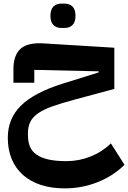

<svg xmlns="http://www.w3.org/2000/svg" viewBox="-20 -734 706 1058"><path d="M337 304Q263 304 205 285Q147 266 106.5 230Q66 194 44.5 142.5Q23 91 23 25Q23 -81 96 -152.5Q169 -224 325 -273L524 -335V-341L169 -349V-278H54V-353Q54 -429 92.5 -464.5Q131 -500 219 -495L610 -471V-244L387 -184Q317 -165 269 -148Q221 -131 191 -110.5Q161 -90 147.5 -63.5Q134 -37 134 -1V11Q134 46 144.5 72.5Q155 99 180 117Q205 135 245.5 144.5Q286 154 346 154Q415 154 479 128.5Q543 103 591 56L666 174Q605 235 518.5 269.5Q432 304 337 304ZM317 -580Q291 -580 274.5 -596Q258 -612 258 -647Q258 -682 274.5 -698Q291 -714 317 -714H337Q363 -714 379.5 -698Q396 -682 396 -647Q396 -612 379.5 -596Q363 -580 337 -580Z"/></svg>

Font: IBM Plex Arabic
Style: Bold
Weight: 700
Designer: Mike Abbink, Paul van der Laan, Pieter van Rosmalen, Wael Morcos, Khajak Apelian
Foundry: Bold Monday
Version: Version 1.0